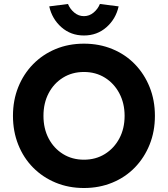

<svg xmlns="http://www.w3.org/2000/svg" viewBox="-20 -933 842 963"><path d="M401 10Q324 10 259 -17Q194 -44 146 -92.5Q98 -141 71.5 -207.5Q45 -274 45 -352Q45 -430 71.5 -496Q98 -562 146 -611Q194 -660 259 -687Q324 -714 401 -714Q478 -714 543.5 -687Q609 -660 656.5 -611Q704 -562 730.5 -496Q757 -430 757 -352Q757 -274 730.5 -208Q704 -142 656.5 -93Q609 -44 543.5 -17Q478 10 401 10ZM401 -132Q460 -132 506 -160.5Q552 -189 578.5 -238.5Q605 -288 605 -352Q605 -415 578.5 -465Q552 -515 506 -543.5Q460 -572 401 -572Q342 -572 296 -543.5Q250 -515 224 -465.5Q198 -416 198 -352Q198 -288 224 -238.5Q250 -189 296 -160.5Q342 -132 401 -132ZM401 -755Q335 -755 288 -796.5Q241 -838 227 -901L321 -913Q331 -888 352.5 -870Q374 -852 401 -852Q428 -852 449.5 -870Q471 -888 481 -913L575 -901Q561 -838 514 -796.5Q467 -755 401 -755Z"/></svg>

Font: Lexend Deca SemiBold
Style: Regular
Weight: 600
Designer: Bonnie Shaver-Troup, Thomas Jockin
Foundry: Lexend
Version: Version 1.008; ttfautohint (v1.8.4.7-5d5b)